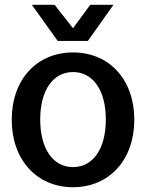

<svg xmlns="http://www.w3.org/2000/svg" viewBox="-20 -770 610 802"><path d="M285 12C437 12 541 -103 541 -270C541 -437 437 -551 285 -551C133 -551 29 -437 29 -270C29 -103 133 12 285 12ZM285 -72C201 -72 148 -149 148 -271C148 -392 201 -469 285 -469C369 -469 422 -392 422 -271C422 -149 369 -72 285 -72ZM221 -599H347L454 -750H357L285 -652L208 -750H113Z"/></svg>

Font: Ronzino Medium
Style: Regular
Weight: 500
Designer: Nunzio Mazzaferro
Foundry: Collletttivo
Version: Version 1.000;Glyphs 3.3 (3337)